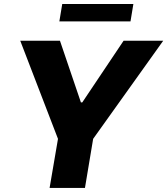

<svg xmlns="http://www.w3.org/2000/svg" viewBox="-20 -929 827 949"><path d="M80.1 -727.5H276.4L379.9 -422.9H386.7L590.8 -727.5H786.6L440.4 -242.7L399.9 0H225.1L266.6 -242.7ZM639.2 -909.2 625 -823.2H273.4L287.6 -909.2Z"/></svg>

Font: Inter Tight ExtraBold
Style: Italic
Weight: 800
Italic angle: -9.39999°
Designer: Rasmus Andersson
Foundry: rsms
Version: Version 3.004